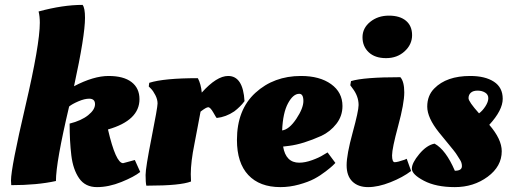

<svg xmlns="http://www.w3.org/2000/svg" viewBox="-20 -754 2091 786"><path d="M143 -661Q143 -687 138 -707Q237 -734 318 -734Q328 -722 328 -681Q328 -608 283 -401Q363 -443 424.5 -443Q486 -443 518.5 -418Q551 -393 551 -348Q551 -261 422 -224Q454 -86 484 -86L532 -99L554 -50Q529 -30 477 -9Q425 12 377 12Q329 12 304 -24Q279 -60 272 -118Q265 -176 265 -248Q313 -260 341 -282.5Q369 -305 369 -327.5Q369 -350 345 -350Q326 -350 300.5 -339Q275 -328 263 -318Q209 -90 209 -13Q132 4 26 4Q25 -4 25 -15Q25 -67 84 -319.5Q143 -572 143 -661Z M587 6H579Q576 -8 576 -37.5Q576 -67 600.5 -190.5Q625 -314 625 -330.5Q625 -347 616 -364.5Q607 -382 598 -391L589 -400L591 -415Q651 -434 790 -434Q803 -409 806 -375Q867 -443 914 -443Q975 -443 981 -340Q979 -338 976 -333.5Q973 -329 962 -318Q951 -307 939 -298Q905 -275 867 -271Q866 -271 853.5 -293Q841 -315 832.5 -315Q824 -315 801 -297Q798 -279 789.5 -236Q781 -193 776 -165Q761 -91 761 -41L762 -11Q718 6 587 6Z M950 -181Q950 -305 1025.5 -374Q1101 -443 1212 -443Q1289 -443 1335.5 -409.5Q1382 -376 1382 -320Q1382 -279 1357 -247Q1332 -215 1296 -198Q1220 -164 1164 -157L1139 -154Q1150 -88 1205 -88Q1229 -88 1258 -98.5Q1287 -109 1304 -120L1321 -130L1353 -87Q1353 -87 1342 -76Q1336 -70 1313.5 -52.5Q1291 -35 1266.5 -22Q1242 -9 1204 1.5Q1166 12 1128 12Q1043 12 996.5 -37.5Q950 -87 950 -181ZM1205 -370Q1180 -370 1159 -331Q1138 -292 1135 -220Q1164 -224 1193 -267.5Q1222 -311 1222 -340.5Q1222 -370 1205 -370Z M1636 -100 1645 -104 1663 -54Q1629 -28 1578.5 -8Q1528 12 1487 12Q1446 12 1422.5 -11Q1399 -34 1399 -77.5Q1399 -121 1423.5 -210.5Q1448 -300 1448 -324Q1448 -361 1422 -394L1414 -405L1417 -422Q1469 -438 1619 -438Q1635 -420 1635 -375.5Q1635 -331 1610 -238.5Q1585 -146 1585 -118Q1585 -90 1596 -90Q1607 -90 1636 -100ZM1560.5 -516Q1515 -516 1489.5 -540Q1464 -564 1464 -601.5Q1464 -639 1495.5 -664.5Q1527 -690 1572 -690Q1617 -690 1642 -669Q1667 -648 1667 -610Q1667 -572 1636.5 -544Q1606 -516 1560.5 -516Z M2034 -135Q2034 -73 1976.5 -30.5Q1919 12 1842 12Q1765 12 1715.5 -14Q1666 -40 1666 -63.5Q1666 -87 1696.5 -123.5Q1727 -160 1759 -166Q1805 -141 1842 -55Q1871 -55 1871 -74Q1871 -88 1863 -100Q1855 -112 1851 -119Q1847 -126 1837 -138.5Q1827 -151 1822 -157Q1797 -187 1777 -212Q1729 -272 1729 -317.5Q1729 -363 1758 -392Q1808 -443 1905 -443Q1966 -443 2002 -419.5Q2038 -396 2038 -349.5Q2038 -303 1983 -243Q2034 -184 2034 -135ZM1941 -290Q1955 -300 1967 -318.5Q1979 -337 1979 -352Q1979 -367 1966 -375Q1953 -383 1935 -383Q1917 -383 1907.5 -374.5Q1898 -366 1898 -352Q1898 -338 1941 -290Z"/></svg>

Font: Oleo Script Swash Caps
Style: Bold
Weight: 700
Designer: Soytutype
Foundry: Soytutype
Version: Version 1.002